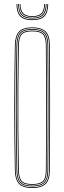

<svg xmlns="http://www.w3.org/2000/svg" viewBox="-20 -943 324 968"><path d="M143 5Q95.8 5 75.8 -16Q55.8 -37 55 -85Q53.5 -169.5 52.8 -246.9Q52 -324.2 52 -399.5Q52 -474.8 52.8 -552.2Q53.5 -629.8 55 -714Q55.8 -762.8 75.8 -783.9Q95.8 -805 143 -805Q187 -805 209 -785.5Q231 -766 231.2 -714Q231.8 -634.2 232.1 -557.4Q232.5 -480.5 232.5 -403.6Q232.5 -326.8 232.1 -247.8Q231.8 -168.8 231.2 -85Q231 -33.8 209 -14.4Q187 5 143 5ZM143 1Q186.2 1 206.6 -17.8Q227 -36.5 227.2 -85Q227.8 -163.8 228.1 -240.4Q228.5 -317 228.5 -394.1Q228.5 -471.2 228.1 -550.6Q227.8 -630 227.2 -714Q227 -763.2 206.6 -782.1Q186.2 -801 143 -801Q98 -801 78.9 -781.2Q59.8 -761.5 59 -714Q57.5 -626.2 56.8 -548.4Q56 -470.5 56 -396.2Q56 -322 56.8 -245.8Q57.5 -169.5 59 -85Q59.8 -38.2 79 -18.6Q98.2 1 143 1ZM143 -3Q99.2 -3 81.5 -21.6Q63.8 -40.2 63 -85Q61.5 -172.2 60.8 -250Q60 -327.8 60 -402.2Q60 -476.8 60.8 -553.2Q61.5 -629.8 63 -714Q63.8 -760 81.5 -778.5Q99.2 -797 143 -797Q184.2 -797 203.6 -779.4Q223 -761.8 223.2 -714Q223.8 -636 224.1 -559.1Q224.5 -482.2 224.5 -404.9Q224.5 -327.5 224.1 -248Q223.8 -168.5 223.2 -85Q223 -38 203.5 -20.5Q184 -3 143 -3ZM143 -7Q183 -7 201 -23.4Q219 -39.8 219.2 -85Q219.8 -162 220.1 -238.6Q220.5 -315.2 220.5 -392.9Q220.5 -470.5 220.1 -550.5Q219.8 -630.5 219.2 -714Q219 -760 201 -776.5Q183 -793 143 -793Q101.2 -793 84.5 -775.6Q67.8 -758.2 67 -713.8Q65.5 -626 64.8 -548.1Q64 -470.2 64 -396.1Q64 -322 64.8 -245.8Q65.5 -169.5 67 -85.2Q67.8 -41.5 84.5 -24.2Q101.2 -7 143 -7ZM143 -11Q102.2 -11 87 -27.5Q71.8 -44 71 -85.2Q69 -201.5 68.4 -302.1Q67.8 -402.8 68.4 -502Q69 -601.2 71 -713.8Q71.8 -755.8 87 -772.4Q102.2 -789 143 -789Q181.8 -789 198.4 -773.5Q215 -758 215.2 -714Q215.8 -637.5 216.1 -560.8Q216.5 -484 216.5 -406Q216.5 -328 216.1 -248Q215.8 -168 215.2 -85Q215 -42 198.4 -26.5Q181.8 -11 143 -11ZM143 -15Q179.8 -15 195.4 -29.2Q211 -43.5 211.2 -85Q211.8 -160 212.1 -237Q212.5 -314 212.5 -392.6Q212.5 -471.2 212.1 -551.6Q211.8 -632 211.2 -714Q211 -756 195.5 -770.5Q180 -785 143 -785Q103.8 -785 89.8 -769.4Q75.8 -753.8 75 -713.8Q73 -597.2 72.4 -496.6Q71.8 -396 72.4 -296.9Q73 -197.8 75 -85.2Q75.8 -46 89.8 -30.5Q103.8 -15 143 -15ZM143 -841.5Q100.8 -841.5 82.2 -860.4Q63.8 -879.2 63 -922.8H67Q67.8 -881.2 85.4 -863.4Q103 -845.5 143 -845.5Q183 -845.5 200.6 -863.4Q218.2 -881.2 219 -922.8H223Q222.2 -879.2 203.8 -860.4Q185.2 -841.5 143 -841.5ZM143 -849.5Q105.2 -849.5 88.5 -866.5Q71.8 -883.5 71 -922.8H75Q75.5 -885.8 91.4 -869.6Q107.2 -853.5 143 -853.5Q178.8 -853.5 194.6 -869.6Q210.5 -885.8 211 -922.8H215Q214.2 -883.5 197.6 -866.5Q181 -849.5 143 -849.5ZM143 -857.5Q109.2 -857.5 94.4 -872.6Q79.5 -887.8 79 -922.8H83Q83.5 -890 97.5 -875.8Q111.5 -861.5 143 -861.5Q174.5 -861.5 188.5 -875.8Q202.5 -890 203 -922.8H207Q206.5 -887.8 191.6 -872.6Q176.8 -857.5 143 -857.5Z"/></svg>

Font: Big Shoulders Inline Display Thin Thin
Style: Regular
Weight: 250
Version: Version 2.002